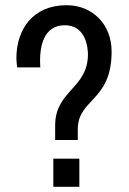

<svg xmlns="http://www.w3.org/2000/svg" viewBox="-20 -718 496 738"><path d="M236 -698C107 -698 43 -606 43 -494C43 -482 46 -459 46 -459H135C135 -459 134 -470 134 -486C134 -532 144 -621 229 -621C309 -621 318 -537 318 -509C318 -378 192 -370 192 -236V-180H279V-221C279 -340 409 -327 409 -520C409 -625 335 -698 236 -698ZM285 0V-108H185V0Z"/></svg>

Font: Archivo Narrow
Style: Regular
Weight: 400
Designer: Hector Gatti
Foundry: Omnibus-Type
Version: Version 1.003;PS 001.003;hotconv 1.0.70;makeotf.lib2.5.58329